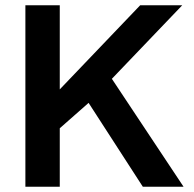

<svg xmlns="http://www.w3.org/2000/svg" viewBox="-20 -706 735 726"><path d="M76 0V-686H206V-368L510 -686H669L403 -408L674 0H520L315 -317L206 -221V0Z"/></svg>

Font: Archivo Variable SemiBold
Style: Regular
Weight: 600
Designer: Hector Gatti
Foundry: Omnibus-Type
Version: Version 2.001